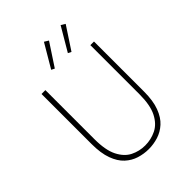

<svg xmlns="http://www.w3.org/2000/svg" viewBox="-246 -988 1123 1123"><g transform="rotate(-45 315.0 -427.0)"><path d="M314 12Q274 12 235.5 0Q197 -12 166 -40.5Q135 -69 116.5 -119.5Q98 -170 98 -246V-660H130V-254Q130 -163 156 -111.5Q182 -60 224 -39Q266 -18 314 -18Q363 -18 406 -39Q449 -60 475.5 -111.5Q502 -163 502 -254V-660H532V-246Q532 -170 513 -119.5Q494 -69 462.5 -40.5Q431 -12 392.5 0Q354 12 314 12ZM258 -710 238 -720 324 -866 350 -850ZM396 -710 376 -720 462 -866 488 -850Z"/></g></svg>

Font: Source Sans 3 Variable
Style: Regular
Weight: 200
Designer: Paul D. Hunt
Foundry: Adobe Systems Incorporated
Version: Version 3.026